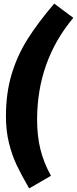

<svg xmlns="http://www.w3.org/2000/svg" viewBox="-20 -884 427 1066"><path d="M387 -785Q186 -545 186 -219Q186 -129 204.5 -54.5Q223 20 263 92L142 162Q100 90 73.5 34.5Q47 -21 30 -89Q13 -157 13 -238Q13 -366 44 -470Q75 -574 132 -665Q189 -756 281 -864Z"/></svg>

Font: Trujillo ExtraBold
Style: Italic
Weight: 800
Italic angle: -8°
Designer: Fira Sans original fonts by bBox Type GmbH, Carrois Corporate GbR, & Edenspiekermann AG / Changes by Cristiano Sobral
Foundry: Fira Sans original fonts by bBox Type GmbH, Carrois Corporate GbR, & Edenspiekermann AG / Changes by Cristiano Sobral
Version: Version 4.301;July 28, 2020;FontCreator 13.0.0.2655 64-bit